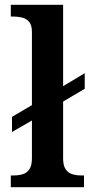

<svg xmlns="http://www.w3.org/2000/svg" viewBox="-20 -780 382 800"><path d="M25 0V-49H37Q59 -49 76 -54.5Q93 -60 103 -75.5Q113 -91 113 -120V-278L30 -230V-293L113 -342V-647Q113 -676 101 -689.5Q89 -703 71.5 -707Q54 -711 37 -711H25V-760H243V-421L333 -475V-410L243 -357V-120Q243 -91 253 -75.5Q263 -60 280.5 -54.5Q298 -49 318 -49H330V0Z"/></svg>

Font: Noto Serif Khmer SemiBold
Style: Regular
Weight: 600
Version: Version 2.003